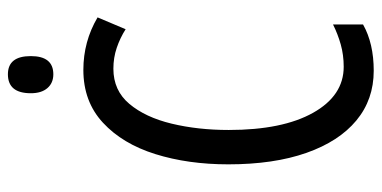

<svg xmlns="http://www.w3.org/2000/svg" viewBox="-260 -696 966 486"><g transform="rotate(-90 223.0 -453.0)"><path d="M292 -649Q237 -649 203 -608.5Q169 -568 153 -501.5Q137 -435 137 -357Q137 -221 180.5 -143.5Q224 -66 297 -66Q327 -66 353.5 -73.5Q380 -81 404 -93V-17Q356 10 287 10Q214 10 161 -34Q108 -78 79 -160.5Q50 -243 50 -358Q50 -460 76 -543Q102 -626 155.5 -675.5Q209 -725 289 -725Q361 -725 422 -689L392 -618Q370 -632 345 -640.5Q320 -649 292 -649ZM278 -916Q324 -916 324 -858Q324 -801 278 -801Q256 -801 243 -816Q230 -831 230 -858Q230 -916 278 -916Z"/></g></svg>

Font: Noto Sans Tamil ExtraCondensed
Style: Regular
Weight: 400
Width: 2
Designer: Jelle Bosma - Monotype Design Team
Foundry: Monotype Imaging Inc.
Version: Version 2.004; ttfautohint (v1.8.4.7-5d5b)